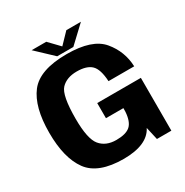

<svg xmlns="http://www.w3.org/2000/svg" viewBox="-182 -949 1063 1102"><g transform="rotate(-30 350.0 -398.5)"><path d="M325.7 4Q482.2 3.2 526.7 -84.2L545.7 0H641.3V-350H352V-249.7H467.6L467.2 -225.9Q462.8 -161.7 434.3 -136.5Q405.8 -111.3 341.8 -111.3Q273 -111.3 236.3 -155.6Q199.6 -199.9 199.6 -334.2Q199.6 -488.8 236.3 -527.3Q273 -565.8 340.6 -565.8Q406 -565.8 436.3 -536.6Q466.6 -507.3 471 -426.5H641.3Q637.6 -526.8 573.2 -603.9Q508.9 -681.1 340.3 -681.1Q160.4 -681.1 94.3 -595.4Q28.2 -509.8 28.2 -339.7Q28.2 -172 92.5 -84Q156.7 4 325.7 4ZM287.3 -697.3H394.3L504.4 -800.9H407.7L341.1 -731.7L274.6 -800.9H177.6Z"/></g></svg>

Font: Anybody Thin
Style: Regular
Weight: 100
Designer: Tyler Finck
Foundry: Etcetera Type Company
Version: Version 1.114;gftools[0.9.25]